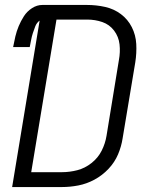

<svg xmlns="http://www.w3.org/2000/svg" viewBox="-20 -755 616 775"><path d="M29 0H230Q263 0 296.5 -6.5Q330 -13 361.5 -30Q393 -47 418 -73.5Q443 -100 456.5 -132Q470 -164 475 -197L526 -503Q532 -541 530 -577.5Q528 -614 512 -645.5Q496 -677 468 -698Q440 -719 404.5 -727Q369 -735 331 -735H151Q129 -735 109 -722Q89 -709 76.5 -689.5Q64 -670 55.5 -649.5Q47 -629 42 -608Q37 -587 33 -565H100Q103 -579 105.5 -593Q108 -607 112.5 -621Q117 -635 122.5 -649Q128 -663 140 -672ZM106 -60 208 -676H332Q364 -676 393 -666Q422 -656 440.5 -631.5Q459 -607 462.5 -576Q466 -545 460 -513L410 -207Q405 -176 390.5 -147Q376 -118 349.5 -97Q323 -76 292 -68Q261 -60 230 -60Z"/></svg>

Font: Iosevka Sparkle Light
Style: Italic
Weight: 300
Italic angle: -9°
Designer: Belleve Invis
Foundry: Belleve Invis
Version: Version 4.5.0; ttfautohint (v1.8.3)